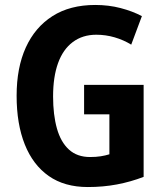

<svg xmlns="http://www.w3.org/2000/svg" viewBox="-20 -744 659 774"><path d="M319 -402H559V-31Q507 -11 451.5 -0.5Q396 10 334 10Q240 10 176.5 -34.5Q113 -79 80 -161.5Q47 -244 47 -358Q47 -471 84 -552.5Q121 -634 191.5 -679Q262 -724 364 -724Q418 -724 466 -711.5Q514 -699 552 -679L509 -564Q478 -583 442 -593.5Q406 -604 368 -604Q313 -604 273.5 -574.5Q234 -545 214 -489.5Q194 -434 194 -355Q194 -281 209.5 -226Q225 -171 258 -141Q291 -111 343 -111Q367 -111 386 -114Q405 -117 421 -122V-283H319Z"/></svg>

Font: Noto Sans Condensed
Style: Regular
Weight: 400
Width: 3
Version: Version 2.013